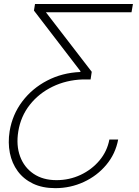

<svg xmlns="http://www.w3.org/2000/svg" viewBox="-20 -748 713 983"><path d="M585 -33.7Q571.3 39.6 524.2 95.9Q477.1 152.3 408.7 183.8Q340.3 215.3 263.2 215.3Q197.3 215.3 148.9 192.1Q100.6 168.9 70.8 128.4Q41 87.9 30.5 35.2Q20 -17.6 29.3 -76.2Q43.5 -161.6 94 -228.5Q144.5 -295.4 221.4 -335.4Q298.3 -375.5 391.1 -379.4L392.1 -383.3L153.8 -693.8L159.2 -727.5H660.6L653.3 -685.1H208.5L209.5 -692.4L449.7 -380.4L443.8 -341.3H403.8Q319.3 -338.4 249 -304.2Q178.7 -270 132.6 -211.4Q86.4 -152.8 73.7 -75.7Q62 -3.9 82.8 52.5Q103.5 108.9 151.6 141.6Q199.7 174.3 269 174.3Q335 174.3 392.3 147.5Q449.7 120.6 489.3 73.5Q528.8 26.4 540 -33.7Z"/></svg>

Font: Inter Tight ExtraLight
Style: Italic
Weight: 250
Italic angle: -9.39999°
Designer: Rasmus Andersson
Foundry: rsms
Version: Version 3.004